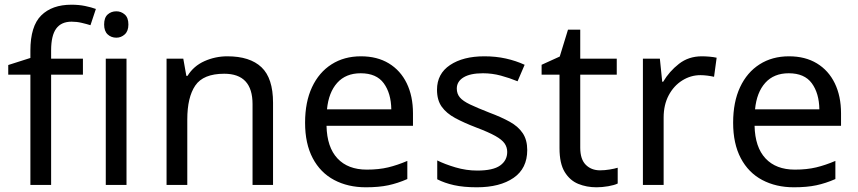

<svg xmlns="http://www.w3.org/2000/svg" viewBox="-20 -785 3641 815"><path d="M332 -468H197V0H109V-468H15V-509L109 -539V-570Q109 -674 155 -719.5Q201 -765 283 -765Q315 -765 341.5 -759.5Q368 -754 387 -747L364 -678Q348 -683 327 -688Q306 -693 284 -693Q240 -693 218.5 -663.5Q197 -634 197 -571V-536H332Z M474 -737Q494 -737 509.5 -723.5Q525 -710 525 -681Q525 -653 509.5 -639Q494 -625 474 -625Q452 -625 437 -639Q422 -653 422 -681Q422 -710 437 -723.5Q452 -737 474 -737ZM517 -536V0H429V-536Z M945 -546Q1041 -546 1090 -499.5Q1139 -453 1139 -349V0H1052V-343Q1052 -472 932 -472Q843 -472 809 -422Q775 -372 775 -278V0H687V-536H758L771 -463H776Q802 -505 848 -525.5Q894 -546 945 -546Z M1512 -546Q1581 -546 1630.5 -516Q1680 -486 1706.5 -431.5Q1733 -377 1733 -304V-251H1366Q1368 -160 1412.5 -112.5Q1457 -65 1537 -65Q1588 -65 1627.5 -74.5Q1667 -84 1709 -102V-25Q1668 -7 1628 1.5Q1588 10 1533 10Q1457 10 1398.5 -21Q1340 -52 1307.5 -113.5Q1275 -175 1275 -264Q1275 -352 1304.5 -415Q1334 -478 1387.5 -512Q1441 -546 1512 -546ZM1511 -474Q1448 -474 1411.5 -433.5Q1375 -393 1368 -321H1641Q1640 -389 1609 -431.5Q1578 -474 1511 -474Z M2218 -148Q2218 -70 2160 -30Q2102 10 2004 10Q1948 10 1907.5 1Q1867 -8 1836 -24V-104Q1868 -88 1913.5 -74.5Q1959 -61 2006 -61Q2073 -61 2103 -82.5Q2133 -104 2133 -140Q2133 -160 2122 -176Q2111 -192 2082.5 -208Q2054 -224 2001 -244Q1949 -264 1912 -284Q1875 -304 1855 -332Q1835 -360 1835 -404Q1835 -472 1890.5 -509Q1946 -546 2036 -546Q2085 -546 2127.5 -536.5Q2170 -527 2207 -510L2177 -440Q2143 -454 2106 -464Q2069 -474 2030 -474Q1976 -474 1947.5 -456.5Q1919 -439 1919 -409Q1919 -387 1932 -371.5Q1945 -356 1975.5 -341.5Q2006 -327 2057 -307Q2108 -288 2144 -268Q2180 -248 2199 -219.5Q2218 -191 2218 -148Z M2527 -62Q2547 -62 2568 -65.5Q2589 -69 2602 -73V-6Q2588 1 2562 5.5Q2536 10 2512 10Q2470 10 2434.5 -4.5Q2399 -19 2377 -55Q2355 -91 2355 -156V-468H2279V-510L2356 -545L2391 -659H2443V-536H2598V-468H2443V-158Q2443 -109 2466.5 -85.5Q2490 -62 2527 -62Z M2959 -546Q2974 -546 2991.5 -544.5Q3009 -543 3022 -540L3011 -459Q2998 -462 2982.5 -464Q2967 -466 2953 -466Q2912 -466 2876 -443.5Q2840 -421 2818.5 -380.5Q2797 -340 2797 -286V0H2709V-536H2781L2791 -438H2795Q2821 -482 2862 -514Q2903 -546 2959 -546Z M3329 -546Q3398 -546 3447.5 -516Q3497 -486 3523.5 -431.5Q3550 -377 3550 -304V-251H3183Q3185 -160 3229.5 -112.5Q3274 -65 3354 -65Q3405 -65 3444.5 -74.5Q3484 -84 3526 -102V-25Q3485 -7 3445 1.5Q3405 10 3350 10Q3274 10 3215.5 -21Q3157 -52 3124.5 -113.5Q3092 -175 3092 -264Q3092 -352 3121.5 -415Q3151 -478 3204.5 -512Q3258 -546 3329 -546ZM3328 -474Q3265 -474 3228.5 -433.5Q3192 -393 3185 -321H3458Q3457 -389 3426 -431.5Q3395 -474 3328 -474Z"/></svg>

Font: Noto Serif Ottoman Siyaq
Style: Regular
Weight: 400
Designer: Sérgio Martins
Version: Version 1.005; ttfautohint (v1.8.4.7-5d5b)